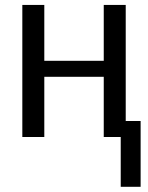

<svg xmlns="http://www.w3.org/2000/svg" viewBox="-20 -548 592 768"><path d="M395 -240.7H157.2V0H69.3V-528.3H157.2V-304.7H395V-528.3H482.9V-63L483.4 -64H542.5V199.2H462.9V0H395Z"/></svg>

Font: Liberation Sans
Style: Regular
Weight: 400
Designer: Steve Matteson
Foundry: Ascender Corporation
Version: Version 2.00.1